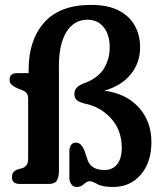

<svg xmlns="http://www.w3.org/2000/svg" viewBox="-20 -732 642 764"><path d="M582.5 -166.5Q582.5 -85.5 540 -36.8Q497.5 12 431 12Q388 12 367.8 0.8Q347.5 -10.5 338 -11Q326 -11 314 0.5Q302 12 285.5 12Q271.5 12 263.8 1.2Q256 -9.5 256 -25V-130.5Q256 -145.5 262.8 -155Q269.5 -164.5 281 -164.5Q294 -164.5 302 -156Q310 -147.5 315.5 -134.5L327 -100Q339.5 -55.5 396 -55.5Q428 -55.5 446.2 -78.5Q464.5 -101.5 464.5 -143.5Q464.5 -214 422 -260.8Q379.5 -307.5 316.5 -320Q293.5 -326 284.8 -334.2Q276 -342.5 276 -358Q276 -370 282.2 -379.2Q288.5 -388.5 307.5 -398Q366.5 -418 391.5 -456.2Q416.5 -494.5 416.5 -543.5Q416.5 -594 392.5 -623.8Q368.5 -653.5 328.5 -653.5Q274.5 -653.5 244.5 -605Q214.5 -556.5 214.5 -471V-52Q214.5 -27 206 -13.5Q197.5 0 174.5 0H59.5Q27.5 0 27.5 -26.5Q27.5 -52 53 -58.5L67 -62.5Q78 -65 85 -74.2Q92 -83.5 92 -100V-338Q92 -355.5 84.8 -362.8Q77.5 -370 65.5 -374.5L53 -379Q37.5 -385.5 27.8 -393.5Q18 -401.5 18 -414.5Q18 -441 48 -441H94V-456.5Q94 -572.5 156 -642.5Q218 -712.5 342.5 -712.5Q409.5 -712.5 452.8 -690Q496 -667.5 516.8 -629.2Q537.5 -591 537.5 -544Q537.5 -481.5 499.8 -435.8Q462 -390 394.5 -371Q479.5 -361 531 -305.8Q582.5 -250.5 582.5 -166.5Z"/></svg>

Font: Fraunces 144pt S100 SemiBold
Style: Regular
Weight: 600
Version: Version 1.000; ttfautohint (v1.8.3)